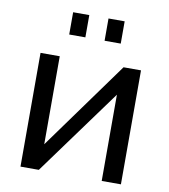

<svg xmlns="http://www.w3.org/2000/svg" viewBox="-82 -797 763 866"><g transform="rotate(10 300.0 -363.5)"><path d="M183 -625H257V-727H183ZM345 -625H419V-727H345ZM70 0H154L442 -395V0H530V-522H450L158 -118V-521H70Z"/></g></svg>

Font: FIGSv2-sans-serif Medium
Style: Regular
Weight: 500
Designer: Matt McInerney, Pablo Impallari, Rodrigo Fuenzalida,Mirko Velimirovic
Foundry: Matt McInerney, Pablo Impallari, Rodrigo Fuenzalida
Version: Version 4.021;hotconv 1.0.109;makeotfexe 2.5.65596